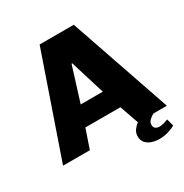

<svg xmlns="http://www.w3.org/2000/svg" viewBox="-191 -834 1082 1129"><g transform="rotate(-30 350.5 -269.0)"><path d="M-2 0 235 -686H467L703 0H507L462 -129H224L180 0ZM268 -260H418L346 -494H341ZM569 148Q542 148 518 140Q494 132 479 115Q464 98 464 71Q464 47 477 29Q490 11 506 0H611Q593 10 580.5 22.5Q568 35 568 52Q568 70 579 77.5Q590 85 605 85Q619 85 634.5 80.5Q650 76 664 71L677 119Q655 132 626 140Q597 148 569 148Z"/></g></svg>

Font: Chivo Medium ExtraBold
Style: Regular
Weight: 800
Version: Version 2.002